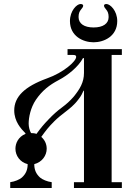

<svg xmlns="http://www.w3.org/2000/svg" viewBox="-20 -938 674 958"><path d="M329 -833C329 -757 395 -727 447 -727C499 -727 565 -757 565 -833C565 -884 530 -918 511 -918C502 -918 499 -914 499 -910C499 -904 503 -898 510 -890C517 -882 522 -871 522 -853C522 -820 494 -801 447 -801C400 -801 372 -820 372 -853C372 -871 377 -882 384 -890C391 -898 395 -904 395 -910C395 -914 391 -918 382 -918C363 -918 329 -884 329 -833ZM31 0H238V-29C215 -32 192 -42 180 -52C159 -71 151 -92 151 -119C190 -129 213 -162 213 -196C213 -221 202 -241 186 -255C209 -287 221 -303 251 -333C268 -350 287 -365 304 -378C327 -396 350 -413 372 -443C385 -459 391 -473 397 -486L399 -485V-29H349V0H588V-29H537V-664H588V-693H317V-664H343C358 -664 360 -660 360 -654C360 -632 297 -576 215 -547C102 -506 51 -455 51 -387C51 -332 85 -295 107 -273V-270C71 -255 57 -223 57 -196C57 -162 79 -129 118 -119C118 -92 110 -71 89 -52C77 -42 54 -32 31 -29ZM123 -321C123 -351 132 -400 159 -440C191 -487 227 -514 272 -538C320 -563 371 -605 394 -648H399V-574C399 -527 378 -493 348 -456C328 -433 312 -419 288 -401C266 -385 244 -365 224 -344C196 -315 184 -300 162 -270C154 -273 144 -274 135 -274C128 -285 123 -305 123 -321Z"/></svg>

Font: Monomakh Unicode
Style: Regular
Weight: 400
Version: Version 1.2